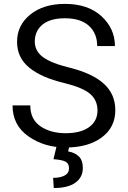

<svg xmlns="http://www.w3.org/2000/svg" viewBox="-20 -741 651 978"><path d="M476.6 -178.7Q476.6 -229.5 439.9 -262Q403.3 -294.4 306.2 -318.4Q190.9 -345.7 128.9 -396.5Q66.9 -447.3 66.9 -527.8Q66.9 -612.3 134 -666.7Q201.2 -721.2 311 -721.2Q428.7 -721.2 497.1 -658.2Q565.4 -595.2 565.4 -506.3H475.1Q475.1 -570.8 433.1 -609.4Q391.1 -647.9 311 -647.9Q235.4 -647.9 196.3 -615.5Q157.2 -583 157.2 -529.3Q157.2 -481.4 198.5 -450.4Q239.7 -419.4 337.4 -395.5Q451.7 -366.7 509.5 -314Q567.4 -261.2 567.4 -179.7Q567.4 -92.3 498.3 -41Q429.2 10.3 314.5 10.3Q205.6 10.3 124.8 -46.4Q43.9 -103 43.9 -204.1H134.3Q134.3 -133.3 185.8 -97.9Q237.3 -62.5 314.5 -62.5Q390.6 -62.5 433.6 -93.3Q476.6 -124 476.6 -178.7ZM333 4.4 327.1 30.3Q359.9 35.6 380.9 55.2Q401.9 74.7 401.9 114.7Q401.9 162.1 364 189.5Q326.2 216.8 253.9 216.8L250.5 165Q286.6 165 309.1 153.1Q331.5 141.1 331.5 116.2Q331.5 91.8 314 82.5Q296.4 73.2 252.4 69.8L268.1 4.4Z"/></svg>

Font: Roboto Web
Style: Regular
Weight: 400
Designer: Google
Version: Version 1.200310; 2013